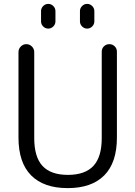

<svg xmlns="http://www.w3.org/2000/svg" viewBox="-20 -957 696 987"><path d="M75 -250V-689Q75 -706 87 -718Q99 -730 115 -730Q132 -730 144 -718Q156 -706 156 -689V-247Q156 -150 198.5 -104Q241 -58 329 -58Q417 -58 460 -104Q503 -150 503 -247V-691Q503 -708 514.5 -719Q526 -730 542 -730Q558 -730 569.5 -719Q581 -708 581 -691V-250Q581 -121 516 -55.5Q451 10 328 10Q205 10 140 -55.5Q75 -121 75 -250ZM391 -900Q391 -915 402 -926Q413 -937 428 -937Q443 -937 454 -926Q465 -915 465 -900V-847Q465 -832 454 -821Q443 -810 428 -810Q413 -810 402 -821Q391 -832 391 -847ZM191 -900Q191 -915 202 -926Q213 -937 228 -937Q243 -937 254 -926Q265 -915 265 -900V-847Q265 -832 254 -821Q243 -810 228 -810Q213 -810 202 -821Q191 -832 191 -847Z"/></svg>

Font: Rounded Mplus 1c
Style: Regular
Weight: 400
Version: Version 1.059.20150529